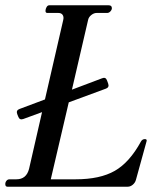

<svg xmlns="http://www.w3.org/2000/svg" viewBox="-30 -706 597 726"><path d="M518 -180Q527 -180 524 -171L484 -26Q481 -15 472 -7.5Q463 0 453 0H-2Q-10 0 -10 -10Q-10 -17 -5.5 -22.5Q-1 -28 6 -28H32Q70 -28 80 -68L129 -282L58 -256Q44 -251 39 -265L35 -275Q30 -289 44 -294L140 -330L209 -630Q212 -642 207 -649.5Q202 -657 191 -657H149Q142 -657 142 -665Q142 -672 146 -679Q150 -686 156 -686H381Q393 -686 393 -675Q393 -669 387.5 -663Q382 -657 375 -657H335Q325 -657 315 -649Q305 -641 303 -630L242 -367L356 -410Q370 -416 375 -401L379 -390Q384 -376 371 -371L230 -319L162 -28H256Q348 -28 404 -60Q460 -92 503 -171Q508 -180 518 -180Z"/></svg>

Font: HK Venetian
Style: Italic
Weight: 400
Italic angle: -12°
Version: Version 1.000;PS 001.000;hotconv 1.0.88;makeotf.lib2.5.64775